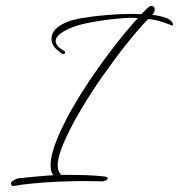

<svg xmlns="http://www.w3.org/2000/svg" viewBox="-20 -606 605 649"><path d="M22 23Q17 18 17 14Q17 9 24.5 4.5Q32 0 40 -3Q70 -6 100 -9Q130 -12 160 -14Q151 -26 151 -47Q151 -81 170.5 -130Q190 -179 222 -235.5Q254 -292 293.5 -349.5Q333 -407 372.5 -457.5Q412 -508 446 -545Q429 -546 416 -545.5Q403 -545 401 -545Q348 -541 298.5 -532.5Q249 -524 223 -513Q198 -503 183 -491.5Q168 -480 168 -467Q168 -450 198 -433Q200 -431 200 -429Q200 -426 198 -424Q196 -422 193 -423Q154 -446 154 -474Q154 -511 208 -532Q223 -539 258 -545Q293 -551 338.5 -555Q384 -559 427 -559Q435 -559 443 -558.5Q451 -558 458 -558Q464 -564 469.5 -570Q475 -576 480 -580Q486 -586 492 -586Q503 -586 503 -573Q503 -564 495 -556Q524 -552 542.5 -545Q561 -538 565 -524V-520Q565 -518 539.5 -528Q514 -538 481 -542Q448 -508 407.5 -457Q367 -406 326 -347.5Q285 -289 251 -231Q217 -173 196 -124.5Q175 -76 175 -46Q175 -32 182 -21Q184 -19 186 -15H216Q242 -15 270 -14Q298 -13 328 -10Q344 -9 344 -3Q344 1 337 4Q330 7 325 7Q312 7 297.5 6.5Q283 6 267 6Q225 6 179 8Q133 10 92 14Q51 18 22 23Z"/></svg>

Font: Waterfall
Style: Regular
Weight: 400
Designer: Robert E. Leuschke
Foundry: Robert E. Leuschke
Version: Version 1.010; ttfautohint (v1.8.3)